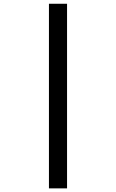

<svg xmlns="http://www.w3.org/2000/svg" viewBox="-20 -865 626 1036"><path d="M244.1 151.4V-844.7H341.8V151.4Z"/></svg>

Font: Cascadia Code PL
Style: Regular
Weight: 400
Monospace: yes
Designer: Aaron Bell
Foundry: Saja Typeworks
Version: Version 2102.003